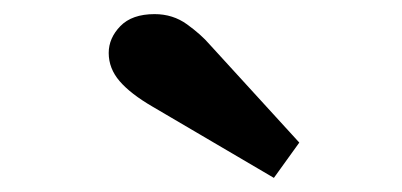

<svg xmlns="http://www.w3.org/2000/svg" viewBox="-20 -823 570 272"><path d="M196 -672Q165 -690 149.5 -708Q134 -726 134 -748Q134 -769 150.5 -786Q167 -803 199 -803Q225 -803 245 -788.5Q265 -774 277 -760L404 -621L368 -571Z"/></svg>

Font: Taviraj Black
Style: Regular
Weight: 900
Designer: Katatrad Team
Foundry: CadsonDemak
Version: Version 1.030